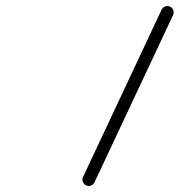

<svg xmlns="http://www.w3.org/2000/svg" viewBox="-20 -595 595 636"><path d="M515.3 -562.9C515.3 -562.9 515.3 -562.9 515.3 -562.9C428.5 -378.3 341.8 -193.6 255.1 -8.9C250.1 1.6 254.6 14.1 265.1 19C275.6 23.9 288.1 19.4 293.1 8.9C293.1 8.9 293.1 8.9 293.1 8.9C379.8 -175.7 466.5 -360.4 553.3 -545.1C558.2 -555.6 553.7 -568.1 543.2 -573C532.7 -577.9 520.2 -573.4 515.3 -562.9Z"/></svg>

Font: FRB American Cursive Guidelines Medium
Style: Italic
Weight: 500
Italic angle: -25°
Version: Version 2.0;Modular Font Editor K font №1